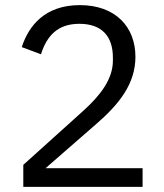

<svg xmlns="http://www.w3.org/2000/svg" viewBox="-20 -730 640 750"><path d="M537 -73H158L353 -243C446 -323 509 -403 509 -508C509 -625 431 -710 292 -710C155 -710 92 -629 65 -546L140 -518C163 -590 205 -637 290 -637C377 -637 421 -589 421 -505V-493C421 -421 372 -357 304 -296L71 -86V0H537Z"/></svg>

Font: IBM Mono
Style: Regular
Weight: 400
Monospace: yes
Designer: Mike Abbink, Paul van der Laan, Pieter van Rosmalen
Foundry: Bold Monday
Version: Version 2.3